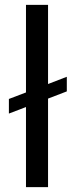

<svg xmlns="http://www.w3.org/2000/svg" viewBox="-20 -770 310 790"><path d="M177.7 -424.3 254.9 -454.1V-394L177.7 -364.3V0H86.9V-329.6L16.6 -302.7V-362.8L86.9 -389.6V-750H177.7Z"/></svg>

Font: MAUL
Style: Regular
Weight: 400
Designer: MAUL
Version: Version 1.0; 2020; ttfautohint (v1.8.3)